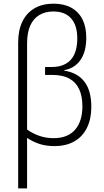

<svg xmlns="http://www.w3.org/2000/svg" viewBox="-20 -785 562 1042"><path d="M270.5 -765.1Q327.1 -765.1 366.9 -743.2Q406.7 -721.2 427.5 -679.9Q448.2 -638.7 448.2 -580.6Q448.2 -504.4 416.7 -459.5Q385.3 -414.6 329.1 -404.3V-401.4Q399.4 -391.1 437.5 -342.5Q475.6 -293.9 475.6 -204.6Q475.6 -139.6 452.1 -91.8Q428.7 -43.9 384 -18.1Q339.4 7.8 275.4 7.8Q230 7.8 194.1 -3.9Q158.2 -15.6 127 -36.6V237.3H78.6V-554.2Q78.6 -621.1 101.6 -668.2Q124.5 -715.3 167.7 -740.2Q210.9 -765.1 270.5 -765.1ZM270 -722.7Q225.6 -722.7 193.4 -703.4Q161.1 -684.1 144 -645.8Q127 -607.4 127 -550.3V-82Q156.7 -60.5 193.1 -47.9Q229.5 -35.2 271 -35.2Q348.1 -35.2 387.7 -81.3Q427.2 -127.4 427.2 -208.5Q427.2 -262.7 409.7 -300.8Q392.1 -338.9 356.2 -358.6Q320.3 -378.4 263.2 -378.4H224.6V-421.4H261.2Q328.1 -421.4 363.8 -460.2Q399.4 -499 399.4 -577.1Q399.4 -647.5 366 -685.1Q332.5 -722.7 270 -722.7Z"/></svg>

Font: Open Sans SemiCondensed Light
Style: Regular
Weight: 300
Width: 4
Designer: Monotype Design Team
Foundry: Monotype Imaging Inc.
Version: Version 3.000